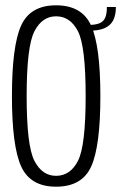

<svg xmlns="http://www.w3.org/2000/svg" viewBox="-20 -700 457 724"><path d="M191.5 4Q289.5 4 324 -72.5Q358.5 -149 358.5 -337.5Q358.5 -525.5 324 -602.8Q289.5 -680 191.5 -680Q94 -680 59.5 -603.2Q25 -526.5 25 -337.5Q25 -149 59.8 -72.5Q94.5 4 191.5 4ZM191.5 -37Q139 -37 109.8 -93.5Q80.5 -150 80.5 -337.5Q80.5 -525.5 109.8 -582Q139 -638.5 191.5 -638.5Q245 -638.5 274 -582Q303 -525.5 303 -337.5Q303 -150 274 -93.5Q245 -37 191.5 -37ZM313 -606V-584Q350.5 -584 373 -593.2Q395.5 -602.5 406.2 -622.2Q417 -642 417 -673.5H383Q383 -649 377.2 -634.5Q371.5 -620 356.8 -613Q342 -606 313 -606Z"/></svg>

Font: Anybody Condensed Light
Style: Regular
Weight: 300
Width: 3
Designer: Tyler Finck
Foundry: Etcetera Type Company
Version: Version 1.113;gftools[0.9.25]